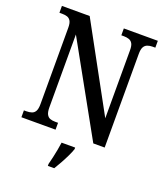

<svg xmlns="http://www.w3.org/2000/svg" viewBox="-166 -825 995 1157"><g transform="rotate(20 332.0 -246.5)"><path d="M29 0V-44H44Q64 -44 79 -49Q94 -54 102 -69Q110 -84 110 -114V-604Q110 -633 101.5 -647Q93 -661 79 -665.5Q65 -670 47 -670H29V-714H207L506 -167V-604Q506 -632 498 -646Q490 -660 475.5 -665Q461 -670 443 -670H426V-714H644V-670H626Q608 -670 593.5 -664.5Q579 -659 571 -644.5Q563 -630 563 -600V0H490L167 -581V-114Q167 -84 175 -69Q183 -54 197 -49Q211 -44 230 -44H248V0ZM279 208Q285 186 290.5 161Q296 136 301 110Q306 84 309 61H396V71Q389 92 376 119Q363 146 348 173Q333 200 320 221H279Z"/></g></svg>

Font: Noto Serif Khmer Condensed Medium
Style: Regular
Weight: 500
Width: 3
Designer: Danh Hong and the Monotype Design Team
Foundry: Monotype Imaging Inc.
Version: Version 2.004